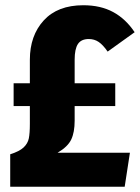

<svg xmlns="http://www.w3.org/2000/svg" viewBox="-20 -713 536 733"><path d="M200 -130H476L456 0H19V-124Q54 -135 70 -150Q86 -165 90 -184.5Q94 -204 94 -240V-308H32V-395H94V-485Q94 -577 147 -635Q200 -693 298 -693Q364 -693 412 -667Q460 -641 494 -590L391 -516Q373 -542 356.5 -553Q340 -564 319 -564Q290 -564 277.5 -545Q265 -526 265 -485V-395H420V-308H265V-252Q265 -208 252 -180.5Q239 -153 200 -130Z"/></svg>

Font: Fira Sans Condensed ExtraBold
Style: Regular
Weight: 800
Width: 3
Designer: Carrois Corporate & Edenspiekermann AG
Foundry: Carrois Corporate GbR & Edenspiekermann AG
Version: Version 4.203